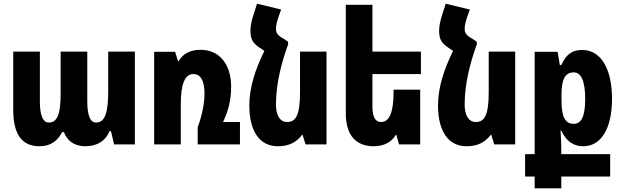

<svg xmlns="http://www.w3.org/2000/svg" viewBox="-20 -786 3385 1045"><path d="M195 10C255 10 294 -19 318 -67H328C344 -24 380 10 445 10C510 10 556 -21 576 -72H584L601 0H714V-505H569V-290C569 -175 552 -119 503 -119C471 -119 455 -157 455 -237V-505H310V-276C310 -170 294 -119 246 -119C214 -119 197 -157 197 -235V-505H52V-188C52 -54 100 10 195 10Z M1194 -122C1222 -181 1238 -239 1238 -314C1238 -438 1173 -515 1071 -515C1015 -515 974 -492 952 -453H949L933 -504H819V0H964V-221C964 -330 987 -383 1032 -383C1071 -383 1093 -349 1093 -277C1093 -224 1080 -157 1056 -94V0H1286V-122Z M1548 -559 1521 -577C1489 -594 1482 -609 1482 -630C1482 -648 1488 -671 1497 -697L1510 -734L1379 -766L1357 -697C1350 -673 1343 -647 1343 -618C1343 -572 1357 -551 1391 -528L1419 -509C1369 -408 1337 -309 1337 -212C1337 -69 1395 10 1492 10C1555 10 1594 -13 1624 -52H1627L1643 0H1757V-505H1613V-284C1613 -157 1589 -122 1543 -122C1503 -122 1482 -159 1482 -217C1482 -340 1517 -458 1548 -544Z M2267 -298H2122V-284C2122 -174 2099 -122 2054 -122C2022 -122 2007 -150 2007 -206V-383H2271V-505H2007V-760H1862V-170C1862 -50 1917 10 2014 10C2070 10 2112 -13 2134 -52H2137L2152 0H2267Z M2575 -559 2548 -577C2516 -594 2509 -609 2509 -630C2509 -648 2515 -671 2524 -697L2537 -734L2406 -766L2384 -697C2377 -673 2370 -647 2370 -618C2370 -572 2384 -551 2418 -528L2446 -509C2396 -408 2364 -309 2364 -212C2364 -69 2422 10 2519 10C2582 10 2621 -13 2651 -52H2654L2670 0H2784V-505H2640V-284C2640 -157 2616 -122 2570 -122C2530 -122 2509 -159 2509 -217C2509 -340 2544 -458 2575 -544Z M2890 239H3035V175H3301V53H3035V28C3035 8 3034 -27 3031 -75H3035C3063 -16 3102 10 3154 10C3252 10 3311 -87 3311 -248C3311 -409 3252 -514 3149 -514C3096 -514 3063 -493 3035 -432H3027L3015 -504H2890V53H2838V175H2890ZM3103 -112C3057 -112 3036 -148 3036 -240V-267C3036 -358 3057 -392 3103 -392C3142 -392 3165 -347 3165 -247C3165 -149 3142 -112 3103 -112Z"/></svg>

Font: Noto Sans Armenian ExtraCondensed ExtraBold
Style: Regular
Weight: 800
Width: 2
Designer: Monotype Design Team
Foundry: Monotype Imaging Inc.
Version: Version 2.008